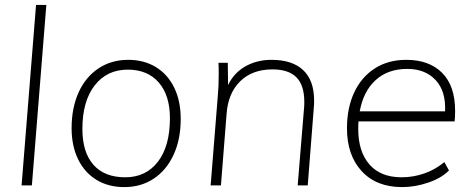

<svg xmlns="http://www.w3.org/2000/svg" viewBox="-20 -756 1922 783"><path d="M127 -736H169L110 0H68Z M272 -233Q272 -316 300.5 -379Q329 -442 381.5 -477Q434 -512 503 -512Q567 -512 615.5 -482.5Q664 -453 690.5 -398.5Q717 -344 717 -271Q717 -188 688 -125Q659 -62 607 -27.5Q555 7 487 7Q422 7 373.5 -22.5Q325 -52 298.5 -106.5Q272 -161 272 -233ZM673 -274Q673 -367 627.5 -419.5Q582 -472 501 -472Q416 -472 366 -407.5Q316 -343 316 -230Q316 -135 361 -84Q406 -33 491 -33Q575 -33 624 -96.5Q673 -160 673 -274Z M1261 -346Q1261 -329 1260 -320L1235 0H1194L1220 -316Q1221 -324 1221 -340Q1221 -408 1189 -440.5Q1157 -473 1091 -473Q1009 -473 959.5 -424.5Q910 -376 904 -291L881 0H839L868 -362Q872 -403 872 -454Q872 -485 871 -500H909L910 -409Q934 -459 981 -485.5Q1028 -512 1087 -512Q1172 -512 1216.5 -470Q1261 -428 1261 -346Z M1442 -261Q1441 -251 1441 -229Q1441 -138 1486.5 -85.5Q1532 -33 1618 -33Q1665 -33 1710 -48.5Q1755 -64 1792 -95L1811 -61Q1781 -30 1727 -11.5Q1673 7 1620 7Q1515 7 1455 -58Q1395 -123 1395 -233Q1395 -316 1424.5 -379Q1454 -442 1508.5 -477Q1563 -512 1637 -512Q1730 -512 1783 -459Q1836 -406 1836 -304Q1836 -276 1834 -261ZM1447 -302H1795Q1799 -384 1756.5 -429.5Q1714 -475 1641 -475Q1562 -475 1512 -429.5Q1462 -384 1447 -302Z"/></svg>

Font: Muli ExtraLight
Style: Italic
Weight: 275
Italic angle: -4.541°
Designer: Vernon Adams
Foundry: Vernon Adams
Version: Version 2.001